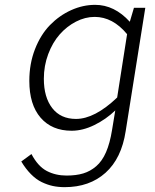

<svg xmlns="http://www.w3.org/2000/svg" viewBox="-20 -542 640 793"><path d="M533.2 -509.8H580.1L499 0Q481.9 112.3 415.8 171.6Q349.6 231 247.1 231Q220.7 231 198 226.1Q175.3 221.2 152.1 210Q128.9 198.7 107.7 177.2Q86.4 155.8 67.9 125L109.9 94.2Q136.7 145 173.1 164.1Q209.5 183.1 254.9 183.1Q294.4 183.1 323.7 174.3Q353 165.5 377.4 144.5Q401.9 123.5 418 86.4Q434.1 49.3 442.9 -5.9L456.1 -85.9Q418 -49.3 369.9 -25.6Q321.8 -2 275.9 -2Q194.3 -2 147.7 -55.9Q101.1 -109.9 101.1 -208Q101.1 -278.8 124.5 -338.9Q147.9 -398.9 186.5 -438.5Q225.1 -478 273.7 -500Q322.3 -522 373 -522Q452.6 -522 516.1 -452.1ZM463.9 -139.2 504.9 -400.9Q445.8 -472.2 371.1 -472.2Q331.5 -472.2 293.7 -452.6Q255.9 -433.1 226.6 -399.9Q197.3 -366.7 179.2 -318.6Q161.1 -270.5 161.1 -216.8Q161.1 -140.1 195.8 -95.5Q230.5 -50.8 293.9 -50.8Q371.1 -50.8 463.9 -139.2Z"/></svg>

Font: Office Code Pro Light Italic
Style: Regular
Weight: 300
Italic angle: -9°
Designer: Nathan Rutzky & Paul D. Hunt
Foundry: Adobe Systems Incorporated
Version: Version 1.004;PS 001.004;hotconv 1.0.70;makeotf.lib2.5.58329